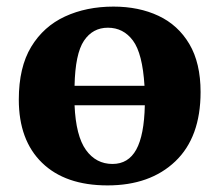

<svg xmlns="http://www.w3.org/2000/svg" viewBox="-20 -548 665 582"><path d="M306 14Q178 14 107.5 -54.5Q37 -123 37 -246Q37 -344 74.5 -406Q112 -468 177 -498Q242 -528 324 -528Q401 -528 460.5 -500Q520 -472 554 -414.5Q588 -357 588 -269Q588 -132 511.5 -59Q435 14 306 14ZM206 -288H418Q412 -386 383 -425Q354 -464 307 -464Q261 -464 234.5 -424.5Q208 -385 206 -288ZM321 -51Q369 -51 393 -94.5Q417 -138 419 -229H206Q210 -136 240.5 -93.5Q271 -51 321 -51Z"/></svg>

Font: Literata 36pt
Style: Bold
Weight: 700
Designer: Latin by Veronika Burian and Jose Scaglione. Greek by Irene Vlachou. Cyrillic by Vera Evstafieva.
Foundry: TypeTogether
Version: Version 3.002